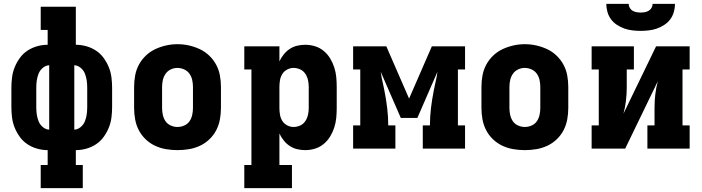

<svg xmlns="http://www.w3.org/2000/svg" viewBox="-20 -770 3640 995"><path d="M191 205V85H227V8Q200 8 173 0.5Q146 -7 123 -22Q100 -37 83.5 -59.5Q67 -82 56.5 -107.5Q46 -133 42.5 -160.5Q39 -188 39 -215V-315Q39 -342 42.5 -369.5Q46 -397 56.5 -422.5Q67 -448 83.5 -470.5Q100 -493 123 -508Q146 -523 173 -530.5Q200 -538 227 -538V-615H191V-735H373V-538Q400 -538 427 -530.5Q454 -523 477 -508Q500 -493 516.5 -470.5Q533 -448 543.5 -422.5Q554 -397 557.5 -369.5Q561 -342 561 -315V-215Q561 -188 557.5 -160.5Q554 -133 543.5 -107.5Q533 -82 516.5 -59.5Q500 -37 477 -22Q454 -7 427 0.5Q400 8 373 8V85H409V205ZM235 -98V-432Q217 -431 202 -418.5Q187 -406 180 -388.5Q173 -371 170.5 -352.5Q168 -334 168 -315V-215Q168 -196 170.5 -177.5Q173 -159 180 -141.5Q187 -124 202 -111.5Q217 -99 235 -98ZM365 -98Q383 -99 398 -111.5Q413 -124 420 -141.5Q427 -159 429.5 -177.5Q432 -196 432 -215V-315Q432 -334 429.5 -352.5Q427 -371 420 -388.5Q413 -406 398 -418.5Q383 -431 365 -432Z M900 8Q870 8 840.5 3Q811 -2 784 -14.5Q757 -27 735 -48Q713 -69 699.5 -95Q686 -121 680.5 -150.5Q675 -180 675 -210V-320Q675 -350 680.5 -379.5Q686 -409 700 -435Q714 -461 736 -482Q758 -503 785 -515.5Q812 -528 841 -534.5Q870 -541 900 -541Q930 -541 959 -534.5Q988 -528 1015 -515.5Q1042 -503 1064 -482Q1086 -461 1100 -435Q1114 -409 1119.5 -379.5Q1125 -350 1125 -320V-210Q1125 -180 1119.5 -150.5Q1114 -121 1100.5 -95Q1087 -69 1065 -48Q1043 -27 1016 -14.5Q989 -2 959.5 3Q930 8 900 8ZM900 -112Q918 -112 935 -119.5Q952 -127 962 -141.5Q972 -156 976 -174Q980 -192 980 -210V-320Q980 -338 976 -356Q972 -374 961.5 -388.5Q951 -403 934 -410.5Q917 -418 899 -418Q881 -418 864.5 -410Q848 -402 838 -387.5Q828 -373 824 -355.5Q820 -338 820 -320V-210Q820 -192 824 -174Q828 -156 838 -141.5Q848 -127 865 -119.5Q882 -112 900 -112Z M1246 205V85H1283V-410H1246V-530H1428V-452Q1437 -471 1450.5 -488Q1464 -505 1481.5 -516.5Q1499 -528 1519.5 -533Q1540 -538 1562 -538Q1587 -538 1612 -530.5Q1637 -523 1657 -506.5Q1677 -490 1690.5 -468Q1704 -446 1712 -421.5Q1720 -397 1722.5 -371.5Q1725 -346 1725 -320V-210Q1725 -184 1722.5 -158.5Q1720 -133 1712 -108.5Q1704 -84 1690.5 -62Q1677 -40 1657 -23.5Q1637 -7 1612 0.5Q1587 8 1562 8Q1540 8 1519.5 3Q1499 -2 1481.5 -13.5Q1464 -25 1450.5 -42Q1437 -59 1428 -78V85H1493V205ZM1501 -112Q1519 -112 1535.5 -119.5Q1552 -127 1562 -142Q1572 -157 1576 -174.5Q1580 -192 1580 -210V-320Q1580 -338 1576 -355.5Q1572 -373 1562 -388Q1552 -403 1535.5 -410.5Q1519 -418 1501 -418Q1484 -418 1468 -409.5Q1452 -401 1443 -386.5Q1434 -372 1431 -354.5Q1428 -337 1428 -320V-210Q1428 -193 1431 -175.5Q1434 -158 1443 -143.5Q1452 -129 1468 -120.5Q1484 -112 1501 -112Z M1810 0V-120H1847V-410H1810V-530H1982L2100 -259L2218 -530H2390V-410H2353V-120H2390V0H2171V-120H2208Q2208 -165 2213.5 -210.5Q2219 -256 2228 -301L2235 -335Q2239 -351 2242 -367Q2245 -383 2247 -398L2143 -159H2057L1953 -398Q1955 -383 1958 -367Q1961 -351 1965 -335L1972 -301Q1981 -256 1986.5 -210.5Q1992 -165 1992 -120H2029V0Z M2700 8Q2670 8 2640.5 3Q2611 -2 2584 -14.5Q2557 -27 2535 -48Q2513 -69 2499.5 -95Q2486 -121 2480.5 -150.5Q2475 -180 2475 -210V-320Q2475 -350 2480.5 -379.5Q2486 -409 2500 -435Q2514 -461 2536 -482Q2558 -503 2585 -515.5Q2612 -528 2641 -534.5Q2670 -541 2700 -541Q2730 -541 2759 -534.5Q2788 -528 2815 -515.5Q2842 -503 2864 -482Q2886 -461 2900 -435Q2914 -409 2919.5 -379.5Q2925 -350 2925 -320V-210Q2925 -180 2919.5 -150.5Q2914 -121 2900.5 -95Q2887 -69 2865 -48Q2843 -27 2816 -14.5Q2789 -2 2759.5 3Q2730 8 2700 8ZM2700 -112Q2718 -112 2735 -119.5Q2752 -127 2762 -141.5Q2772 -156 2776 -174Q2780 -192 2780 -210V-320Q2780 -338 2776 -356Q2772 -374 2761.5 -388.5Q2751 -403 2734 -410.5Q2717 -418 2699 -418Q2681 -418 2664.5 -410Q2648 -402 2638 -387.5Q2628 -373 2624 -355.5Q2620 -338 2620 -320V-210Q2620 -192 2624 -174Q2628 -156 2638 -141.5Q2648 -127 2665 -119.5Q2682 -112 2700 -112Z M3046 0V-120H3083V-410H3046V-530H3265V-410H3228V-318Q3228 -283 3224 -248.5Q3220 -214 3211 -181L3380 -530H3554V-410H3517V-120H3554V0H3335V-120H3372V-212Q3372 -247 3376 -281.5Q3380 -316 3389 -349L3220 0ZM3300 -610Q3279 -610 3257.5 -612.5Q3236 -615 3216 -622Q3196 -629 3177.5 -641Q3159 -653 3146.5 -670Q3134 -687 3128 -708Q3122 -729 3122 -750H3238Q3238 -739 3243.5 -729.5Q3249 -720 3258 -714.5Q3267 -709 3278 -707Q3289 -705 3300 -705Q3311 -705 3322 -707Q3333 -709 3342 -714.5Q3351 -720 3356.5 -729.5Q3362 -739 3362 -750H3478Q3478 -729 3472 -708Q3466 -687 3453.5 -670Q3441 -653 3422.5 -641Q3404 -629 3384 -622Q3364 -615 3342.5 -612.5Q3321 -610 3300 -610Z"/></svg>

Font: Iosevka Curly Slab HvEx
Style: Regular
Weight: 900
Width: 7
Monospace: yes
Designer: Belleve Invis
Foundry: Belleve Invis
Version: Version 11.1.0; ttfautohint (v1.8.3)